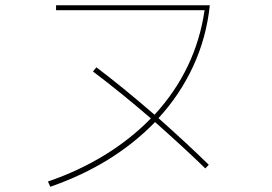

<svg xmlns="http://www.w3.org/2000/svg" viewBox="-20 -720 1040 733"><path d="M781 -700Q768 -576 717.5 -467Q667 -358 585 -269Q693 -173 777 -91L764 -77Q690 -149 572 -254Q414 -91 172 -7L163 -27Q280 -67 379.5 -128Q479 -189 556 -268Q440 -368 335 -447L348 -463Q445 -390 570 -282Q728 -454 761 -681H194V-700Z"/></svg>

Font: IBM Plex Sans JP Thin
Style: Regular
Weight: 100
Designer: Mike Abbink; Paul van der Laan; Pieter van Rosmalen; Wujin Sim; Yejin Wi; Jinhee Kim; Boomi Park; Yona Kim; Kichan Ma
Foundry: Sandoll Inc.
Version: Version 1.001